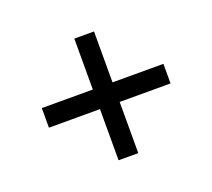

<svg xmlns="http://www.w3.org/2000/svg" viewBox="-86 -697 747 675"><g transform="rotate(-20 287.5 -359.5)"><path d="M324.7 -132.3H251V-323.7H60.1V-397H251V-587.4H324.7V-397H515.1V-323.7H324.7Z"/></g></svg>

Font: Vela Sans Med
Style: Regular
Weight: 500
Designer: Principal design: Mikhail Sharanda - project Manrope.
Design modification: Ravid Balaliev
Foundry: Mikhail Sharanda
Version: Version 1.001